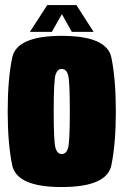

<svg xmlns="http://www.w3.org/2000/svg" viewBox="-20 -750 499 774"><path d="M228.5 4Q411 4 429 -84Q447 -172 447 -300.5Q447 -430 429 -517.8Q411 -605.5 228.5 -605.5Q47.5 -605.5 29.2 -517.8Q11 -430 11 -300.5Q11 -172 29.2 -84Q47.5 4 228.5 4ZM228.5 -129Q211.5 -129 204 -152.5Q196.5 -176 196.5 -300.5Q196.5 -426 204 -449Q211.5 -472 228.5 -472Q247 -472 254.2 -449Q261.5 -426 261.5 -300.5Q261.5 -176 254.2 -152.5Q247 -129 228.5 -129ZM100.5 -621.5H189L229.5 -693L269.5 -621.5H357.5L288 -729.5H170.5Z"/></svg>

Font: Anybody ExtraCondensed Black
Style: Regular
Weight: 900
Width: 2
Version: Version 1.113;gftools[0.9.25]